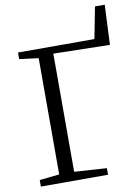

<svg xmlns="http://www.w3.org/2000/svg" viewBox="-99 -984 767 1049"><g transform="rotate(-10 285.0 -459.0)"><path d="M41 0V-36.5L151 -48V-693L45 -706.5V-743H469L503 -918H557L547 -697L234 -703.5V-48L413.5 -36.5V0Z"/></g></svg>

Font: Merriweather 48pt Light
Style: Regular
Weight: 300
Version: Version 2.100